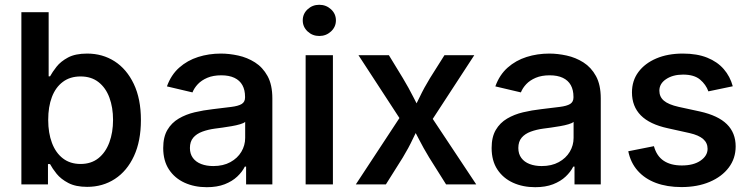

<svg xmlns="http://www.w3.org/2000/svg" viewBox="-20 -779 3171 811"><path d="M348.1 10.3Q299.8 10.3 268.6 -6.1Q237.3 -22.5 219.2 -44.9Q201.2 -67.4 191.4 -85.9H182.6V0H70.3V-727.5H185.5V-456.5H191.4Q201.2 -474.6 218.8 -497.1Q236.3 -519.5 267.3 -536.1Q298.3 -552.7 348.1 -552.7Q413.1 -552.7 464.1 -520Q515.1 -487.3 545.2 -424.3Q575.2 -361.3 575.2 -272Q575.2 -183.1 545.9 -119.9Q516.6 -56.6 465.3 -23.2Q414.1 10.3 348.1 10.3ZM320.3 -86.4Q365.2 -86.4 395.8 -110.8Q426.3 -135.3 441.9 -177.5Q457.5 -219.7 457.5 -272.5Q457.5 -325.2 442.1 -366.7Q426.8 -408.2 396.2 -432.1Q365.7 -456.1 320.3 -456.1Q275.9 -456.1 245.4 -433.1Q214.8 -410.2 199.2 -369.1Q183.6 -328.1 183.6 -272.5Q183.6 -217.3 199.5 -175.3Q215.3 -133.3 245.8 -109.9Q276.4 -86.4 320.3 -86.4Z M853.5 11.7Q801.3 11.7 759.5 -7.3Q717.8 -26.4 693.6 -63.2Q669.4 -100.1 669.4 -153.8Q669.4 -200.2 687 -230.2Q704.6 -260.3 734.9 -278.1Q765.1 -295.9 802.2 -304.7Q839.4 -313.5 878.9 -317.9Q926.8 -323.7 956.8 -327.4Q986.8 -331.1 1001 -339.8Q1015.1 -348.6 1015.1 -367.2V-370.1Q1015.1 -398.9 1003.9 -419.2Q992.7 -439.5 970.2 -450.2Q947.8 -460.9 914.6 -460.9Q880.4 -460.9 855.7 -450.4Q831.1 -439.9 815.7 -423.6Q800.3 -407.2 793 -388.7L685.1 -414.1Q702.6 -462.9 737.1 -493.4Q771.5 -523.9 816.9 -538.3Q862.3 -552.7 913.1 -552.7Q948.2 -552.7 986.3 -544.4Q1024.4 -536.1 1057.1 -515.4Q1089.8 -494.6 1110.1 -457.8Q1130.4 -420.9 1130.4 -363.3V0H1019.5V-75.2H1014.2Q1002.9 -52.7 981.9 -33Q960.9 -13.2 929 -0.7Q897 11.7 853.5 11.7ZM880.9 -77.6Q922.9 -77.6 953.1 -94.2Q983.4 -110.8 999.5 -137.9Q1015.6 -165 1015.6 -196.3V-264.2Q1009.8 -258.8 994.1 -254.2Q978.5 -249.5 958.5 -246.1Q938.5 -242.7 919.7 -240Q900.9 -237.3 888.2 -235.8Q858.9 -231.9 834.5 -222.9Q810.1 -213.9 796.1 -197.3Q782.2 -180.7 782.2 -153.8Q782.2 -128.9 794.9 -111.8Q807.6 -94.7 829.8 -86.2Q852.1 -77.6 880.9 -77.6Z M1271 0V-545.9H1386.2V0ZM1328.6 -627Q1299.8 -627 1279.3 -646.2Q1258.8 -665.5 1258.8 -692.9Q1258.8 -720.7 1279.3 -739.7Q1299.8 -758.8 1328.6 -758.8Q1357.4 -758.8 1378.2 -739.7Q1398.9 -720.7 1398.9 -692.9Q1398.9 -665.5 1378.2 -646.2Q1357.4 -627 1328.6 -627Z M1482.9 0 1696.3 -324.7V-235.8L1494.1 -545.9H1622.6L1681.6 -449.2Q1706.5 -407.7 1725.8 -369.4Q1745.1 -331.1 1764.6 -295.4H1714.4Q1734.9 -331.1 1752.9 -369.4Q1771 -407.7 1796.4 -449.2L1857.4 -545.9H1983.4L1779.3 -232.9V-319.8L1991.7 0H1864.3L1793 -113.3Q1768.1 -154.3 1749 -191.9Q1730 -229.5 1710 -264.2H1760.7Q1741.2 -229.5 1723.6 -191.9Q1706.1 -154.3 1681.2 -113.3L1609.9 0Z M2240.7 11.7Q2188.5 11.7 2146.7 -7.3Q2105 -26.4 2080.8 -63.2Q2056.6 -100.1 2056.6 -153.8Q2056.6 -200.2 2074.2 -230.2Q2091.8 -260.3 2122.1 -278.1Q2152.3 -295.9 2189.5 -304.7Q2226.6 -313.5 2266.1 -317.9Q2314 -323.7 2344 -327.4Q2374 -331.1 2388.2 -339.8Q2402.3 -348.6 2402.3 -367.2V-370.1Q2402.3 -398.9 2391.1 -419.2Q2379.9 -439.5 2357.4 -450.2Q2335 -460.9 2301.8 -460.9Q2267.6 -460.9 2242.9 -450.4Q2218.3 -439.9 2202.9 -423.6Q2187.5 -407.2 2180.2 -388.7L2072.3 -414.1Q2089.8 -462.9 2124.3 -493.4Q2158.7 -523.9 2204.1 -538.3Q2249.5 -552.7 2300.3 -552.7Q2335.4 -552.7 2373.5 -544.4Q2411.6 -536.1 2444.3 -515.4Q2477.1 -494.6 2497.3 -457.8Q2517.6 -420.9 2517.6 -363.3V0H2406.7V-75.2H2401.4Q2390.1 -52.7 2369.1 -33Q2348.1 -13.2 2316.2 -0.7Q2284.2 11.7 2240.7 11.7ZM2268.1 -77.6Q2310.1 -77.6 2340.3 -94.2Q2370.6 -110.8 2386.7 -137.9Q2402.8 -165 2402.8 -196.3V-264.2Q2397 -258.8 2381.3 -254.2Q2365.7 -249.5 2345.7 -246.1Q2325.7 -242.7 2306.9 -240Q2288.1 -237.3 2275.4 -235.8Q2246.1 -231.9 2221.7 -222.9Q2197.3 -213.9 2183.3 -197.3Q2169.4 -180.7 2169.4 -153.8Q2169.4 -128.9 2182.1 -111.8Q2194.8 -94.7 2217 -86.2Q2239.3 -77.6 2268.1 -77.6Z M2858.4 11.2Q2797.9 11.2 2750.7 -6.3Q2703.6 -23.9 2673.6 -57.9Q2643.6 -91.8 2633.8 -140.1L2742.2 -161.6Q2753.4 -120.1 2783.2 -100.1Q2813 -80.1 2859.9 -80.1Q2909.7 -80.1 2939.2 -100.6Q2968.8 -121.1 2968.8 -150.4Q2968.8 -175.3 2950.2 -191.7Q2931.6 -208 2893.1 -216.8L2800.8 -237.3Q2724.1 -253.9 2686.8 -291.7Q2649.4 -329.6 2649.4 -388.7Q2649.4 -438.5 2676.8 -475.1Q2704.1 -511.7 2752.4 -532.2Q2800.8 -552.7 2864.3 -552.7Q2924.3 -552.7 2967.3 -535.4Q3010.3 -518.1 3037.1 -487.1Q3064 -456.1 3075.2 -414.6L2972.2 -393.1Q2961.9 -421.9 2937 -442.9Q2912.1 -463.9 2865.2 -463.9Q2822.3 -463.9 2793.7 -444.8Q2765.1 -425.8 2765.1 -396Q2765.1 -370.1 2784.2 -353.8Q2803.2 -337.4 2846.7 -327.6L2936.5 -308.1Q3013.2 -291 3050.3 -254.4Q3087.4 -217.8 3087.4 -160.6Q3087.4 -109.9 3058.3 -71.3Q3029.3 -32.7 2977.5 -10.7Q2925.8 11.2 2858.4 11.2Z"/></svg>

Font: Inter
Style: 540
Weight: 540
Designer: Rasmus Andersson
Foundry: rsms
Version: Version 4.001;git-66647c0bb